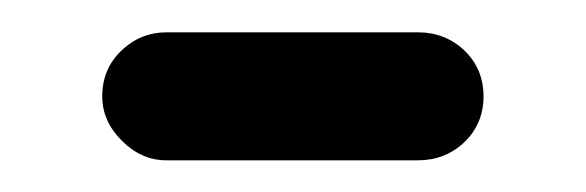

<svg xmlns="http://www.w3.org/2000/svg" viewBox="-20 -610 366 120"><path d="M241.2 -509.8H84Q68.4 -509.8 56.2 -522Q43.9 -534.2 43.9 -549.8Q43.9 -566.9 55.9 -578.4Q67.9 -589.8 84 -589.8H241.2Q258.3 -589.8 270.3 -578.4Q282.2 -566.9 282.2 -549.8Q282.2 -532.7 270.3 -521.2Q258.3 -509.8 241.2 -509.8Z"/></svg>

Font: Aka-Acid-Varela
Style: Regular
Weight: 400
Designer: Joe Prince, Avraham Cornfeld, Cyberella
Foundry: Joe Prince, Avraham Cornfeld, Cyberella
Version: Version 2.000; ttfautohint (v1.5.33-1714) -l 8 -r 50 -G 200 